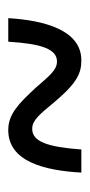

<svg xmlns="http://www.w3.org/2000/svg" viewBox="104 -589 217 465"><g transform="rotate(-90 212.5 -356.5)"><path d="M27 -268H83C89 -350 102 -387 133 -387C154 -387 168 -369 198 -333C245 -277 269 -268 299 -268C373 -268 396 -360 401 -445H344C339 -364 326 -327 296 -327C275 -327 261 -346 232 -379C193 -421 168 -445 130 -445C53 -445 32 -356 27 -268Z"/></g></svg>

Font: Noto Serif Khmer ExtraCondensed Medium
Style: Regular
Weight: 500
Width: 2
Designer: Danh Hong and the Monotype Design Team
Foundry: Monotype Imaging Inc.
Version: Version 2.004